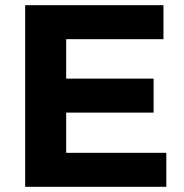

<svg xmlns="http://www.w3.org/2000/svg" viewBox="-20 -720 708 740"><path d="M77 -700H610V-569H235V-417H572V-286H235V-131H621V0H77Z"/></svg>

Font: Montserrat-Arabic SemiBold
Style: Regular
Weight: 600
Designer: Mohamed Gaber
Foundry: Kief Type Foundry
Version: Version 5.008;PS 005.008;hotconv 1.0.88;makeotf.lib2.5.64775